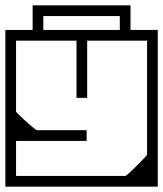

<svg xmlns="http://www.w3.org/2000/svg" viewBox="-40 -698 610 718"><path d="M550 -279Q550 -279 550 -258.8Q550 -238.5 550 -206.8Q550 -175 550 -139.5Q550 -104 550 -72.2Q550 -40.5 550 -20.2Q550 0 550 0Q550 0 550 0Q550 0 550 0Q550 0 550 0Q550 0 550 0Q550 0 529.8 0Q509.5 0 477.5 0Q445.5 0 409.2 0Q373 0 339.8 0Q306.5 0 284 0Q261.5 0 258 0Q258 0 258 0Q258 0 258 0Q258 0 258 0Q258 0 258 0Q258 0 258 0Q258 -10 258 -20.2Q258 -30.5 258 -40Q258 -40 275.2 -40Q292.5 -40 318 -40Q343.5 -40 369 -40Q394.5 -40 411.8 -40Q429 -40 429 -40Q429 -40 429 -40Q429 -40 429 -40Q429 -40 429 -40Q430.5 -40 439 -47.5Q447.5 -55 459.5 -66.5Q471.5 -78 483 -89.8Q494.5 -101.5 502.2 -110Q510 -118.5 510 -120V-279ZM550 -398V-188H510Q510 -188 510 -203.8Q510 -219.5 510 -240.5Q510 -261.5 510 -277.2Q510 -293 510 -293Q510 -293 510 -293Q510 -293 510 -293Q510 -293 510 -293Q510 -293 510 -293Q510 -293 510 -308.8Q510 -324.5 510 -345.5Q510 -366.5 510 -382.2Q510 -398 510 -398ZM550 -307H510Q510 -307 510 -324.2Q510 -341.5 510 -368.8Q510 -396 510 -426.5Q510 -457 510 -484.2Q510 -511.5 510 -528.8Q510 -546 510 -546Q510 -546 510 -546Q510 -546 510 -546Q510 -546 510 -546Q510 -546 510 -546Q510 -546 510 -546Q510 -546 510 -546Q510 -546 510 -546Q510 -546 510 -546Q510 -546 510 -546Q510 -546 510 -546Q510 -546 510 -546Q510 -546 510 -546Q510 -546 491.8 -546Q473.5 -546 444.8 -546Q416 -546 384 -546Q352 -546 323.2 -546Q294.5 -546 276.2 -546Q258 -546 258 -546Q258 -556 258 -566.2Q258 -576.5 258 -586Q258 -586 258 -586Q258 -586 258 -586Q258 -586 258 -586Q258 -586 258 -586Q258 -586 258 -586Q258 -586 279 -586Q300 -586 333.2 -586Q366.5 -586 404 -586Q441.5 -586 474.8 -586Q508 -586 529 -586Q550 -586 550 -586Q550 -586 550 -586Q550 -586 550 -586Q550 -586 550 -586Q550 -586 550 -586Q550 -586 550 -565.8Q550 -545.5 550 -513.8Q550 -482 550 -446.5Q550 -411 550 -379.2Q550 -347.5 550 -327.2Q550 -307 550 -307ZM-20 -307Q-20 -307 -20 -327.2Q-20 -347.5 -20 -379.2Q-20 -411 -20 -446.5Q-20 -482 -20 -513.8Q-20 -545.5 -20 -565.8Q-20 -586 -20 -586Q-20 -586 -20 -586Q-20 -586 -20 -586Q-20 -586 -20 -586Q-20 -586 -20 -586Q-20 -586 1 -586Q22 -586 55.2 -586Q88.5 -586 126 -586Q163.5 -586 196.8 -586Q230 -586 251 -586Q272 -586 272 -586Q272 -586 272 -586Q272 -586 272 -586Q272 -586 272 -586Q272 -586 272 -586Q272 -586 272 -586Q272 -576.5 272 -566.2Q272 -556 272 -546Q272 -546 253.8 -546Q235.5 -546 206.8 -546Q178 -546 146 -546Q114 -546 85.2 -546Q56.5 -546 38.2 -546Q20 -546 20 -546Q20 -546 20 -546Q20 -546 20 -546Q20 -546 20 -546Q20 -546 20 -546Q20 -546 20 -546Q20 -546 20 -546Q20 -546 20 -546Q20 -546 20 -546Q20 -546 20 -546Q20 -546 20 -546Q20 -546 20 -546Q20 -546 20 -546Q20 -546 20 -528.8Q20 -511.5 20 -484.2Q20 -457 20 -426.5Q20 -396 20 -368.8Q20 -341.5 20 -324.2Q20 -307 20 -307ZM98 -211Q98 -211 111.5 -211Q125 -211 146 -211Q167 -211 191 -211Q215 -211 236 -211Q257 -211 270.5 -211Q284 -211 284 -211Q284 -211 284 -205.8Q284 -200.5 284 -195.2Q284 -190 284 -190Q284 -190 284 -185.2Q284 -180.5 284 -175.8Q284 -171 284 -171Q271.5 -171 250.2 -171Q229 -171 202.8 -171Q176.5 -171 148.8 -171Q121 -171 94.8 -171Q68.5 -171 47 -171Q25.5 -171 12 -171Q12 -171 12 -171Q12 -171 12 -171Q12 -171 12 -171Q12 -178.5 12 -197.8Q12 -217 12 -241.5Q12 -266 12 -290Q12 -314 12 -331Q12 -348 12 -352H20Q20 -345 20 -334.5Q20 -324 20 -310.5Q20 -297 20 -281Q20 -279.5 27.5 -272Q35 -264.5 46 -254.2Q57 -244 68.5 -234Q80 -224 88.2 -217.5Q96.5 -211 98 -211ZM-20 -279H20Q20 -279 20 -261.8Q20 -244.5 20 -217.2Q20 -190 20 -159.5Q20 -129 20 -101.8Q20 -74.5 20 -57.2Q20 -40 20 -40Q20 -40 20 -40Q20 -40 20 -40Q20 -40 20 -40Q20 -40 20 -40Q20 -40 20 -40Q20 -40 20 -40Q20 -40 20 -40Q20 -40 20 -40Q20 -40 20 -40Q20 -40 20 -40Q20 -40 20 -40Q20 -40 20 -40Q20 -40 38.2 -40Q56.5 -40 85.2 -40Q114 -40 146 -40Q178 -40 206.8 -40Q235.5 -40 253.8 -40Q272 -40 272 -40Q272 -30.5 272 -20.2Q272 -10 272 0Q272 0 272 0Q272 0 272 0Q272 0 272 0Q272 0 272 0Q272 0 272 0Q272 0 251 0Q230 0 196.8 0Q163.5 0 126 0Q88.5 0 55.2 0Q22 0 1 0Q-20 0 -20 0Q-20 0 -20 0Q-20 0 -20 0Q-20 0 -20 0Q-20 0 -20 0Q-20 0 -20 -20.2Q-20 -40.5 -20 -72.2Q-20 -104 -20 -139.5Q-20 -175 -20 -206.8Q-20 -238.5 -20 -258.8Q-20 -279 -20 -279ZM-20 -189V-399H20Q20 -399 20 -383.2Q20 -367.5 20 -346.5Q20 -325.5 20 -309.8Q20 -294 20 -294Q20 -294 20 -294Q20 -294 20 -294Q20 -294 20 -294Q20 -294 20 -294Q20 -294 20 -278.2Q20 -262.5 20 -241.5Q20 -220.5 20 -204.8Q20 -189 20 -189ZM250 -554Q250 -554 258 -554Q266 -554 274 -554Q282 -554 282 -554Q283.5 -554 284.2 -554Q285 -554 285.5 -553.5Q286 -553 286 -552.2Q286 -551.5 286 -550Q286 -550 286 -550Q286 -550 286 -550Q286 -550 286 -550Q286 -550 286 -550Q286 -550 286 -550Q286 -550 286 -534.5Q286 -519 286 -494.8Q286 -470.5 286 -443Q286 -415.5 286 -391.2Q286 -367 286 -351.5Q286 -336 286 -336Q286 -334 285.8 -333.2Q285.5 -332.5 284.8 -332.2Q284 -332 282 -332Q282 -332 274 -332Q266 -332 258 -332Q250 -332 250 -332Q248 -332 247.2 -332.2Q246.5 -332.5 246.2 -333.2Q246 -334 246 -336Q246 -336 246 -351.5Q246 -367 246 -391.2Q246 -415.5 246 -443Q246 -470.5 246 -494.8Q246 -519 246 -534.5Q246 -550 246 -550Q246 -550 246 -550Q246 -550 246 -550Q246 -550 246 -550Q246 -550 246 -550Q246 -550 246 -550Q246 -551.5 246 -552.2Q246 -553 246.5 -553.5Q247 -554 247.8 -554Q248.5 -554 250 -554ZM408 -565Q408 -582.5 408 -596.8Q408 -611 408 -638Q408 -638 408 -638Q408 -638 408 -638Q408 -638 408 -638Q337 -638 265.2 -638Q193.5 -638 122 -638Q122 -638 122 -638Q122 -638 122 -638Q122 -638 122 -638Q122 -611 122 -596.8Q122 -582.5 122 -565H82Q82 -574.5 82 -585.5Q82 -596.5 82 -617.5Q82 -638.5 82 -678Q82 -678 82 -678Q82 -678 82 -678Q82 -678 82 -678Q173.5 -678 265 -678Q356.5 -678 448 -678Q448 -678 448 -678Q448 -678 448 -678Q448 -678 448 -678Q448 -636.5 448 -615.2Q448 -594 448 -583.8Q448 -573.5 448 -565Z"/></svg>

Font: Honk
Style: Regular
Weight: 400
Designer: Noopur Datye & Yesha Goshar
Foundry: Ek Type
Version: Version 1.000